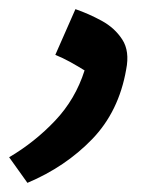

<svg xmlns="http://www.w3.org/2000/svg" viewBox="-20 -231 331 420"><path d="M40 169 0 113Q56 80 100.5 33Q145 -14 165 -77Q147 -88 132.5 -96Q118 -104 101 -111L145 -211Q174 -201 202.5 -185.5Q231 -170 247.5 -144.5Q264 -119 256 -79Q240 13 181.5 73.5Q123 134 40 169Z"/></svg>

Font: Noto Sans Arabic Blk
Style: Regular
Weight: 900
Designer: Monotype Design Team, Nadine Chahine, Nizar Qandah and Khaled Hosny
Foundry: Monotype Imaging Inc.
Version: Version 2.012; ttfautohint (v1.8.4.7-5d5b)